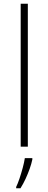

<svg xmlns="http://www.w3.org/2000/svg" viewBox="-20 -780 257 1021"><path d="M128 0H90V-760H128ZM152 68Q147 92 137.5 118.5Q128 145 116 171Q104 197 89 221H66V214Q74 198 83.5 170Q93 142 101 112Q109 82 112 61H152Z"/></svg>

Font: Noto Sans Cham ExtraLight
Style: Regular
Weight: 250
Version: Version 2.002